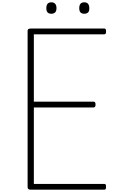

<svg xmlns="http://www.w3.org/2000/svg" viewBox="-20 -1642 1011 1662"><path d="M246 0Q232 0 225.5 -5.5Q219 -11 219 -23V-1376Q219 -1386 226 -1390.5Q233 -1395 247 -1395H883Q891 -1395 894.5 -1389.5Q898 -1384 898 -1370Q898 -1356 894.5 -1350.5Q891 -1345 883 -1345H273V-762H790Q798 -762 802.5 -756.5Q807 -751 807 -737Q807 -723 802.5 -717.5Q798 -712 790 -712H273V-50H883Q891 -50 894.5 -44.5Q898 -39 898 -25Q898 -11 894.5 -5.5Q891 0 883 0ZM424 -1523Q403 -1523 392 -1534.5Q381 -1546 381 -1571Q381 -1597 392 -1609.5Q403 -1622 425 -1622Q446 -1622 457.5 -1609Q469 -1596 469 -1572Q469 -1547 457.5 -1535Q446 -1523 424 -1523ZM710 -1523Q688 -1523 677 -1534.5Q666 -1546 666 -1571Q666 -1597 677 -1609.5Q688 -1622 710 -1622Q731 -1622 742 -1609Q753 -1596 753 -1572Q754 -1546 742.5 -1534.5Q731 -1523 710 -1523Z"/></svg>

Font: Playwrite BE WAL ExtraLight
Style: Regular
Weight: 250
Version: Version 1.002